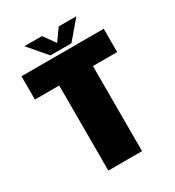

<svg xmlns="http://www.w3.org/2000/svg" viewBox="-192 -922 946 1036"><g transform="rotate(-30 281.5 -404.0)"><path d="M176.5 0V-530H25V-675H537.5V-530H386.5V0ZM216.5 -694.5 120 -807.5H229L281.5 -734.5L333.5 -807.5H443.5L347.5 -694.5Z"/></g></svg>

Font: Anybody Black
Style: Regular
Weight: 900
Designer: Tyler Finck
Foundry: Etcetera Type Company
Version: Version 1.010; ttfautohint (v1.8.3) -l 8 -r 50 -G 200 -x 14 